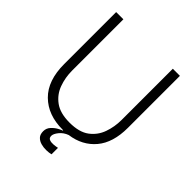

<svg xmlns="http://www.w3.org/2000/svg" viewBox="-229 -785 1071 1071"><g transform="rotate(45 306.5 -249.5)"><path d="M307 15Q192 15 123.5 -52.5Q55 -120 55 -250V-660H112V-256Q112 -201 130 -151.5Q148 -102 190.5 -71Q233 -40 307 -40Q383 -40 425 -71.5Q467 -103 484.5 -152.5Q502 -202 502 -256V-660H558V-250Q558 -133 502.5 -67Q447 -1 353 12Q323 23 305 45.5Q287 68 287 84Q287 101 300 106Q313 111 330.5 109.5Q348 108 361 105V156Q345 160 324 160.5Q303 161 283 155.5Q263 150 250 136.5Q237 123 237 98Q237 74 252.5 57Q268 40 286 30Q304 20 312 18V15Z"/></g></svg>

Font: Bricolage Grotesque 48pt ExtraLight
Style: Regular
Weight: 200
Designer: Mathieu Triay
Foundry: Atelier Triay
Version: Version 1.000; ttfautohint (v1.8.4.7-5d5b);gftools[0.9.32]